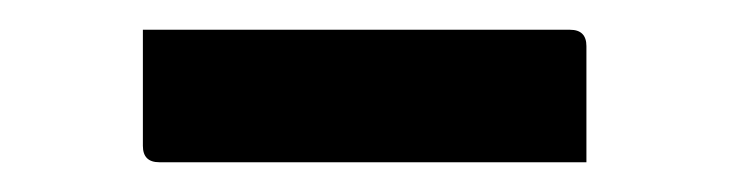

<svg xmlns="http://www.w3.org/2000/svg" viewBox="-20 -364 490 129"><path d="M76 -344H363Q374 -344 374 -333V-255H87Q76 -255 76 -266Z"/></svg>

Font: Recursive Sn Lnr St
Style: Regular
Weight: 400
Version: Version 1.079;hotconv 1.0.112;makeotfexe 2.5.65598; ttfautoh